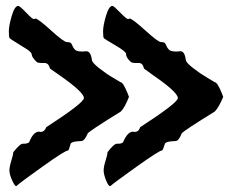

<svg xmlns="http://www.w3.org/2000/svg" viewBox="-20 -632 783 652"><path d="M273 -458Q288 -458 292 -429Q292 -420 316 -401Q340 -382 364 -368L389 -353Q398 -353 413 -316L418 -303Q403 -265 390 -253Q286 -189 278 -179Q267 -153 256 -153Q219 -152 219 -141Q214 -121 211 -121Q201 -121 125.5 -67Q50 -13 43 -6.5Q36 0 35 0Q30 0 21 -20Q12 -40 12 -53Q12 -66 18.5 -86.5Q25 -107 25 -115Q48 -144 57 -144H62Q73 -144 79 -149Q93 -185 113 -185Q115 -184 118 -184Q131 -184 137 -200Q265 -283 265 -299Q265 -319 180 -378L150 -399Q145 -418 132 -418H124Q108 -418 104 -422Q88 -438 88 -446Q88 -454 71 -465Q54 -476 35 -487.5Q16 -499 13 -502Q10 -505 10 -525Q10 -545 20 -578.5Q30 -612 42 -612Q47 -612 68.5 -589.5Q90 -567 95 -567Q99 -569 100 -569Q109 -569 153 -529Q197 -489 207.5 -489Q218 -489 221 -485.5Q224 -482 226.5 -475.5Q229 -469 235 -463Q241 -457 260 -457ZM593 -458Q607 -458 611 -429Q611 -420 635.5 -401Q660 -382 684 -368L709 -353Q718 -353 733 -316L738 -303Q722 -265 709 -253Q605 -189 597 -179Q587 -153 576 -153Q539 -152 539 -141Q533 -121 530 -121Q521 -121 442.5 -65Q364 -9 356 -1L354 0Q348 0 340 -20Q332 -40 332 -53Q332 -66 338.5 -86.5Q345 -107 345 -115Q367 -144 377 -144H382Q393 -144 398 -149Q413 -185 432 -185Q434 -184 437 -184Q451 -184 456 -200Q584 -283 584 -299Q584 -319 498 -378L469 -399Q465 -418 452 -418H444Q427 -418 424 -422Q408 -436 408 -449Q408 -457 372 -478Q336 -499 333 -502Q330 -505 330 -525Q330 -545 340 -578.5Q350 -612 362 -612Q366 -612 388 -589.5Q410 -567 415 -567Q419 -569 420 -569Q429 -569 473 -529Q517 -489 527 -489Q537 -489 540 -485.5Q543 -482 545.5 -475.5Q548 -469 554 -463Q560 -457 579 -457Z"/></svg>

Font: Piedra
Style: Regular
Weight: 400
Designer: Angel Koziupa & Ale Paul
Foundry: Angel Koziupa and Alejandro Paul
Version: Version 1.000